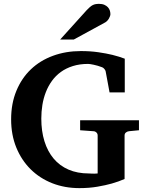

<svg xmlns="http://www.w3.org/2000/svg" viewBox="-20 -949 756 985"><path d="M642.1 -275.9Q632.8 -274.9 626 -269.3Q619.1 -263.7 619.1 -253.9V-30.8Q589.4 -17.6 553.2 -7.3Q522 1.5 479.7 8.8Q437.5 16.1 387.2 16.1Q312 16.1 248 -9Q184.1 -34.2 137.2 -80.6Q90.3 -127 63.7 -191.9Q37.1 -256.8 37.1 -336.9Q37.1 -418 64 -482.9Q90.8 -547.9 138.4 -593.3Q186 -638.7 251.7 -662.8Q317.4 -687 395 -687Q444.3 -687 485.4 -680.9Q526.4 -674.8 556.6 -667.5Q591.8 -658.7 620.1 -647.9V-475.1H542L522 -583Q521 -588.4 515.6 -595Q510.3 -601.6 503.9 -604Q480.5 -612.8 460.4 -616.9Q440.4 -621.1 432.1 -621.1Q388.7 -621.1 353.8 -610.1Q318.8 -599.1 292.2 -579.8Q265.6 -560.5 246.6 -534.2Q227.5 -507.8 215.3 -476.6Q203.1 -445.3 197.5 -410.9Q191.9 -376.5 191.9 -340.8Q191.9 -276.4 208 -224.4Q224.1 -172.4 255.1 -135.5Q286.1 -98.6 331.5 -78.9Q377 -59.1 436 -59.1Q442.9 -59.1 452.9 -58.3Q462.9 -57.6 481 -59.1V-253.9Q481 -263.7 474.1 -269.8Q467.3 -275.9 458 -275.9L391.1 -280.8V-332H692.9V-280.8ZM546.4 -876.5Q546.4 -871.6 544.2 -865.5Q542 -859.4 538.6 -853.5Q535.2 -847.7 530.3 -842.5Q525.4 -837.4 520.5 -834.5L358.4 -746.1H288.6L425.3 -897.5Q434.1 -906.7 441.2 -912.8Q448.2 -918.9 455.3 -922.6Q462.4 -926.3 470.2 -927.7Q478 -929.2 488.3 -929.2Q504.4 -929.2 515.4 -924.3Q526.4 -919.4 533.4 -911.9Q540.5 -904.3 543.5 -894.8Q546.4 -885.3 546.4 -876.5Z"/></svg>

Font: Charis SIL Viet
Style: Bold
Weight: 700
Foundry: SIL International
Version: Version 5.000